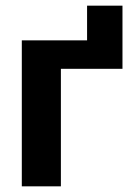

<svg xmlns="http://www.w3.org/2000/svg" viewBox="-20 -658 464 678"><path d="M412.5 -638V-415H195V0H57V-515.5H287.5V-638Z"/></svg>

Font: Lato Heavy
Style: Regular
Weight: 800
Designer: Lukasz Dziedzic
Foundry: tyPoland Lukasz Dziedzic
Version: Version 2.007; 2014-02-27